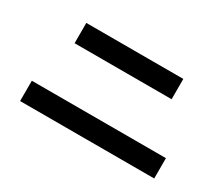

<svg xmlns="http://www.w3.org/2000/svg" viewBox="-94 -898 1187 1016"><g transform="rotate(30 500.0 -389.5)"><path d="M187.5 -532.2V-656.2H780.3V-532.2ZM90.8 -123V-247.1H910.2V-123Z"/></g></svg>

Font: Gothic A1 ExtraBold
Style: Regular
Weight: 800
Designer: HanYang I&C Co.,Ltd.
Foundry: HanYang I&C Co.,Ltd.
Version: Version 2.50